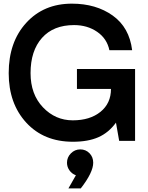

<svg xmlns="http://www.w3.org/2000/svg" viewBox="-20 -774 812 1055"><path d="M722.2 -395V-267.1V0H634.8L617.2 -100.1Q577.1 -44.9 520.5 -20Q463.9 4.9 380.9 4.9Q220.7 4.9 124.3 -100.1Q27.8 -205.1 27.8 -372.1Q27.8 -543 124 -648.4Q220.2 -753.9 375 -753.9Q507.8 -753.9 599.4 -688.5Q690.9 -623 706.1 -498H581.1Q567.9 -562 513.9 -599.1Q460 -636.2 387.2 -636.2Q273.4 -636.2 210.7 -565.7Q147.9 -495.1 147.9 -372.1Q147.9 -255.9 216.1 -184.3Q284.2 -112.8 379.9 -112.8Q474.1 -112.8 532 -159.4Q589.8 -206.1 589.8 -285.2H402.8V-395ZM397 189Q375 181.2 361.6 162.1Q348.1 143.1 348.1 120.1Q348.1 90.3 369.6 68.6Q391.1 46.9 421.1 46.9Q451.2 46.9 471.7 67.9Q492.2 88.9 492.2 120.1Q492.2 173.3 423.8 261.2H356Z"/></svg>

Font: Oakes Grotesk
Style: SemiBold
Weight: 600
Designer: Samuel Oakes
Foundry: Samuel Oakes
Version: Version 1.0 | wf-rip DC20170320